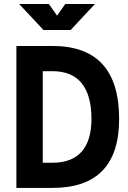

<svg xmlns="http://www.w3.org/2000/svg" viewBox="-20 -918 626 938"><path d="M182.1 0V-123H236.3Q331.5 -123 379.2 -177.5Q426.8 -231.9 426.8 -336.9Q426.8 -452.1 379.2 -511.2Q331.5 -570.3 236.3 -570.3H184.1L172.4 -693.4H236.3Q562 -693.4 562 -336.9Q562 0 236.3 0ZM60.1 0V-693.4H189V0ZM192.4 -771.5 73.7 -898.4H218.8L263.7 -834.5H253.9L298.8 -898.4H443.8L325.2 -771.5Z"/></svg>

Font: Cascadia Mono
Style: Regular
Weight: 400
Monospace: yes
Designer: Aaron Bell
Foundry: Saja Typeworks
Version: Version 2404.023